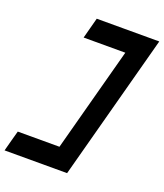

<svg xmlns="http://www.w3.org/2000/svg" viewBox="-157 -978 923 1082"><g transform="rotate(20 304.5 -437.5)"><path d="M0 0H375Q414.1 -146 492.2 -437.5Q570.3 -729 609.4 -875H234.4Q229 -854 217.8 -812.5Q206.5 -771 201.2 -750H451.2Q423.3 -646 367.4 -437.7Q311.5 -229.5 283.7 -125H33.7Q27.8 -104 16.6 -62.5Q5.4 -21 0 0Z"/></g></svg>

Font: Faithful 32x
Style: Oblique
Weight: 400
Foundry: Faithful Resource Pack
Version: Version 1.0; January 27, 2023